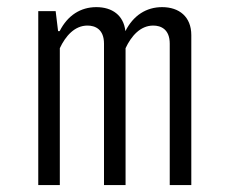

<svg xmlns="http://www.w3.org/2000/svg" viewBox="-20 -532 660 552"><path d="M341 0V-393.5C357.5 -428.5 383.5 -458.5 420.5 -458.5C442.5 -458.5 468 -448 468 -406.5V0H530V-431C530 -484 495 -511.5 446 -511.5C401 -511.5 363.5 -488 340.5 -442.5C335.5 -488 302.5 -511.5 257 -511.5C212 -511.5 174.5 -488 151.5 -442.5H147L140 -500H90V0H152V-393.5C168.5 -428.5 194.5 -458.5 231.5 -458.5C253.5 -458.5 279 -448 279 -406.5V0Z"/></svg>

Font: Monaspace Neon ExtraLight
Style: Regular
Weight: 200
Designer: Riley Cran & the Lettermatic Team
Foundry: Lettermatic
Version: Version 1.200 (Monaspace Neon)